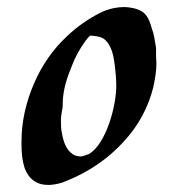

<svg xmlns="http://www.w3.org/2000/svg" viewBox="-20 -513 487 545"><path d="M411 -432C406 -450 400 -468 385 -479C370 -489 352 -492 335 -493C308 -493 286 -487 265 -477C230 -459 198 -437 170 -410C130 -373 98 -326 77 -277C54 -224 41 -169 41 -110V-104C41 -80 43 -56 51 -33C56 -21 64 -8 76 0C90 10 104 12 121 12C137 11 155 7 170 0C232 -25 288 -63 332 -112C372 -155 401 -208 415 -265C420 -288 424 -310 424 -334C424 -341 423 -346 423 -352V-376C423 -379 422 -381 422 -383C419 -400 417 -417 411 -432ZM233 -76C217 -70 213 -69 209 -69C201 -69 193 -71 187 -75C167 -88 160 -112 156 -134C153 -146 153 -159 153 -172C153 -185 156 -197 158 -210V-216C158 -257 170 -292 184 -326C193 -350 206 -374 222 -396C226 -401 230 -407 236 -412C249 -411 262 -410 273 -404C295 -389 302 -358 305 -333C308 -311 310 -291 310 -269C310 -211 281 -105 233 -76Z"/></svg>

Font: Petaluma Script
Style: Regular
Weight: 400
Designer: Daniel Spreadbury
Foundry: Steinberg Media Technologies GmbH
Version: Version 1.10